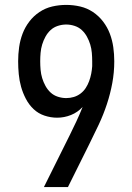

<svg xmlns="http://www.w3.org/2000/svg" viewBox="-20 -763 540 783"><path d="M159 0 264 -211Q278 -239 291.5 -268Q305 -297 317 -327Q297 -305 269.5 -294Q242 -283 213 -283Q187 -283 161.5 -291.5Q136 -300 117 -318Q98 -336 85.5 -360Q73 -384 66 -409Q59 -434 56.5 -460.5Q54 -487 54 -513Q54 -542 58 -570.5Q62 -599 72 -625.5Q82 -652 99.5 -675Q117 -698 141 -714Q165 -730 193 -736.5Q221 -743 250 -743Q279 -743 307 -736.5Q335 -730 359 -714Q383 -698 400.5 -675Q418 -652 428 -625.5Q438 -599 442 -570.5Q446 -542 446 -513Q446 -468 438 -424.5Q430 -381 416 -338.5Q402 -296 383 -255.5Q364 -215 344 -175L257 0ZM250 -363Q266 -363 281 -367.5Q296 -372 308.5 -381.5Q321 -391 329.5 -404Q338 -417 343.5 -432Q349 -447 352 -462.5Q355 -478 356 -493V-513Q356 -530 354.5 -547.5Q353 -565 348 -581.5Q343 -598 334.5 -613.5Q326 -629 313.5 -640.5Q301 -652 284 -657.5Q267 -663 250 -663Q233 -663 216 -657.5Q199 -652 186.5 -640.5Q174 -629 165.5 -613.5Q157 -598 152 -581.5Q147 -565 145.5 -547.5Q144 -530 144 -513Q144 -496 145.5 -478.5Q147 -461 152 -444.5Q157 -428 165.5 -412.5Q174 -397 186.5 -385.5Q199 -374 216 -368.5Q233 -363 250 -363Z"/></svg>

Font: Iosevka Fixed Medium
Style: Regular
Weight: 500
Monospace: yes
Designer: Belleve Invis
Foundry: Belleve Invis
Version: Version 32.3.0